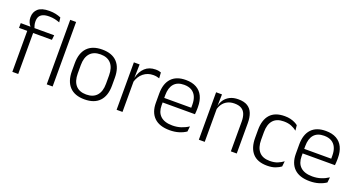

<svg xmlns="http://www.w3.org/2000/svg" viewBox="-41 -1259 3463 1854"><g transform="rotate(20 1690.0 -332.0)"><path d="M232 -675.5Q269 -675.5 297.8 -669Q326.5 -662.5 351.5 -652L357.5 -603.5Q331.5 -613 306 -618.8Q280.5 -624.5 249 -624.5Q208.5 -624.5 184.2 -613.8Q160 -603 149.2 -583.5Q138.5 -564 138.5 -536V-533.5Q138.5 -514 143.2 -496.5Q148 -479 153.5 -465L111 -462.5V-470.5Q99 -483.5 89.2 -505Q79.5 -526.5 79.5 -554V-556.5Q79.5 -610.5 116 -643Q152.5 -675.5 232 -675.5ZM95.5 0V-449.5H156V0ZM11 -421V-470L119 -469.5L143 -470H354.5L349 -421ZM449 0V-663H509.5V0Z M839.5 12Q738.5 12 686 -43.8Q633.5 -99.5 633.5 -204.5V-284Q633.5 -388.5 686 -444Q738.5 -499.5 839.5 -499.5Q940.5 -499.5 993 -444Q1045.5 -388.5 1045.5 -284V-204.5Q1045.5 -99.5 993 -43.8Q940.5 12 839.5 12ZM839.5 -38Q910.5 -38 947.8 -80Q985 -122 985 -201V-287.5Q985 -366 947.8 -408Q910.5 -450 839.5 -450Q768.5 -450 731.5 -408Q694.5 -366 694.5 -287.5V-201Q694.5 -122 731.5 -80Q768.5 -38 839.5 -38Z M1224 -301.5 1208.5 -348 1223.5 -350Q1239.5 -417 1281.5 -455.8Q1323.5 -494.5 1390 -494.5Q1407.5 -494.5 1421.5 -491.8Q1435.5 -489 1445.5 -485L1449.5 -426Q1437 -430.5 1421 -433.5Q1405 -436.5 1386 -436.5Q1329 -436.5 1286 -402.2Q1243 -368 1224 -301.5ZM1167 0V-487.5H1226L1222.5 -341L1227.5 -336V0Z M1714.5 10.5Q1609 10.5 1554.5 -42.5Q1500 -95.5 1500 -193.5V-288.5Q1500 -390.5 1550.8 -445Q1601.5 -499.5 1698.5 -499.5Q1763.5 -499.5 1807.5 -475Q1851.5 -450.5 1873.8 -404.5Q1896 -358.5 1896 -294V-276.5Q1896 -262 1895 -247.5Q1894 -233 1892.5 -218.5H1836.5Q1837.5 -240.5 1837.5 -260.2Q1837.5 -280 1837.5 -296.5Q1837.5 -345.5 1821.8 -379.8Q1806 -414 1775.2 -432Q1744.5 -450 1698.5 -450Q1630 -450 1595 -409.8Q1560 -369.5 1560 -293.5V-246L1560.5 -238V-187.5Q1560.5 -154 1570.2 -127Q1580 -100 1600.2 -80.8Q1620.5 -61.5 1651.2 -51.5Q1682 -41.5 1723 -41.5Q1770.5 -41.5 1811.2 -54.8Q1852 -68 1887.5 -91.5L1881.5 -37Q1850.5 -15.5 1808 -2.5Q1765.5 10.5 1714.5 10.5ZM1531.5 -218.5V-265H1879V-218.5Z M2341 0V-306Q2341 -349.5 2329.2 -381Q2317.5 -412.5 2290.5 -429.5Q2263.5 -446.5 2218 -446.5Q2176 -446.5 2145 -430.5Q2114 -414.5 2095 -386.5Q2076 -358.5 2069 -322.5L2056.5 -367.5H2070Q2076.5 -403.5 2097.2 -432.8Q2118 -462 2153.2 -479.8Q2188.5 -497.5 2239 -497.5Q2298 -497.5 2333.5 -475.5Q2369 -453.5 2385.2 -412.2Q2401.5 -371 2401.5 -312V0ZM2012 0V-487.5H2072.5L2069.5 -367L2072.5 -364V0Z M2715.5 10.5Q2615.5 10.5 2566 -45Q2516.5 -100.5 2516.5 -203V-285Q2516.5 -387.5 2566 -442.8Q2615.5 -498 2715.5 -498Q2748 -498 2773.8 -491.8Q2799.5 -485.5 2819.5 -475.8Q2839.5 -466 2852.5 -455.5L2858.5 -401Q2835 -420 2802.2 -433.5Q2769.5 -447 2723.5 -447Q2650.5 -447 2614 -405Q2577.5 -363 2577.5 -284V-204.5Q2577.5 -126 2614 -83.8Q2650.5 -41.5 2724 -41.5Q2771 -41.5 2804.5 -55.2Q2838 -69 2862.5 -88L2856.5 -32.5Q2835.5 -16.5 2800.5 -3Q2765.5 10.5 2715.5 10.5Z M3153 10.5Q3047.5 10.5 2993 -42.5Q2938.5 -95.5 2938.5 -193.5V-288.5Q2938.5 -390.5 2989.2 -445Q3040 -499.5 3137 -499.5Q3202 -499.5 3246 -475Q3290 -450.5 3312.2 -404.5Q3334.5 -358.5 3334.5 -294V-276.5Q3334.5 -262 3333.5 -247.5Q3332.5 -233 3331 -218.5H3275Q3276 -240.5 3276 -260.2Q3276 -280 3276 -296.5Q3276 -345.5 3260.2 -379.8Q3244.5 -414 3213.8 -432Q3183 -450 3137 -450Q3068.5 -450 3033.5 -409.8Q2998.5 -369.5 2998.5 -293.5V-246L2999 -238V-187.5Q2999 -154 3008.8 -127Q3018.5 -100 3038.8 -80.8Q3059 -61.5 3089.8 -51.5Q3120.5 -41.5 3161.5 -41.5Q3209 -41.5 3249.8 -54.8Q3290.5 -68 3326 -91.5L3320 -37Q3289 -15.5 3246.5 -2.5Q3204 10.5 3153 10.5ZM2970 -218.5V-265H3317.5V-218.5Z"/></g></svg>

Font: Anek Tamil Light
Style: Regular
Weight: 300
Designer: Aadarsh Rajan (Tamil), Yesha Goshar (Latin)
Foundry: Ek Type
Version: Version 1.003